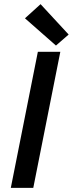

<svg xmlns="http://www.w3.org/2000/svg" viewBox="-20 -903 350 923"><path d="M32 0 162 -654H270L140 0ZM249 -684 100 -815 175 -883 310 -737Z"/></svg>

Font: Source Sans Pro SemiBold
Style: Italic
Weight: 600
Italic angle: -11°
Designer: Paul D. Hunt
Foundry: Adobe Systems Incorporated
Version: Version 1.095;hotconv 1.0.109;makeotfexe 2.5.65596